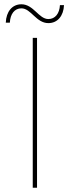

<svg xmlns="http://www.w3.org/2000/svg" viewBox="-20 -877 326 897"><path d="M153 0V-700H133V0ZM206 -769C249 -769 277 -803 279 -853H260C258 -814 238 -788 206 -788C161 -788 137 -857 80 -857C37 -857 9 -823 7 -771H26C28 -812 48 -838 80 -838C125 -838 149 -769 206 -769Z"/></svg>

Font: Montserrat-Alt1 Thin
Style: Regular
Weight: 100
Designer: Differentunic
Foundry: Differentunic
Version: Version 7.222